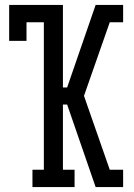

<svg xmlns="http://www.w3.org/2000/svg" viewBox="-20 -755 540 775"><path d="M111 0V-70H157V-665H87V-590H17V-735H234V-402H251L366 -735H477V-665H423L319 -368L423 -70H477V0H366L251 -333H234V-70H281V0Z"/></svg>

Font: Iosevka Gothic
Style: Regular
Weight: 400
Monospace: yes
Designer: Belleve Invis
Foundry: Belleve Invis
Version: Version 15.5.1; ttfautohint (v1.8.4)